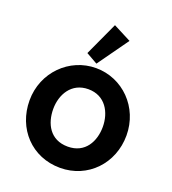

<svg xmlns="http://www.w3.org/2000/svg" viewBox="-180 -1166 1178 1315"><g transform="rotate(20 409.0 -508.5)"><path d="M228.4 -348.9C228.4 -453.5 286.2 -558 409.4 -558C533.5 -558 589.6 -453.5 589.6 -348.9C589.6 -244.4 536.9 -139.8 409.4 -139.8C278.5 -139.8 228.4 -244.4 228.4 -348.9ZM55.8 -348.9C55.8 -144.1 202 14.9 409.4 14.9C610.9 14.9 762.2 -144.1 762.2 -348.9C762.2 -553.8 604.1 -711.9 409.4 -711.9C216.5 -711.9 55.8 -553.8 55.8 -348.9ZM317.3 -788.2 400.1 -741.1 560 -965 429.7 -1032.2Z"/></g></svg>

Font: Sztylet
Style: Bd
Weight: 700
Foundry: Cannot Into Space Fonts, PlusOne Fonts
Version: Version 0.12